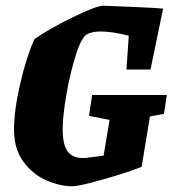

<svg xmlns="http://www.w3.org/2000/svg" viewBox="-20 -642 603 671"><path d="M553 -244 504 -235 475 -59Q425 -39 340.5 -15Q256 9 233 9Q190 9 142.5 -11.5Q95 -32 62 -76.5Q29 -121 29 -190Q29 -256 50.5 -349Q72 -442 100 -505Q151 -541 234 -581.5Q317 -622 341 -622Q374 -621 443 -618Q512 -615 550 -612L506 -399H422L430 -517Q374 -532 331 -532Q306 -532 287 -524Q266 -515 246 -453Q226 -391 212.5 -314Q199 -237 199 -191Q199 -132 219 -109.5Q239 -87 279 -90L342 -98L363 -223L291 -237L302 -310H563Z"/></svg>

Font: Grenze ExtraBold
Style: Italic
Weight: 800
Italic angle: -10°
Designer: Renata Polastri
Foundry: Omnibus-Type
Version: Version 1.002; ttfautohint (v1.8)